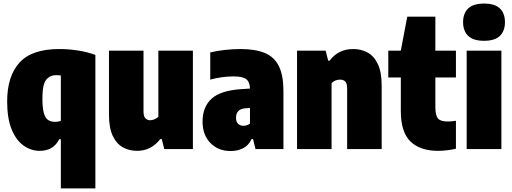

<svg xmlns="http://www.w3.org/2000/svg" viewBox="-20 -833 2861 1073"><path d="M320 220V-55H311Q278.5 10 202 10Q153.5 10 112 -19.2Q70.5 -48.5 45.2 -109.5Q20 -170.5 20 -266Q20 -407 88.8 -483Q157.5 -559 312 -559Q362.5 -559 415.8 -550.8Q469 -542.5 513 -526V220ZM288 -152Q306.5 -152 320 -158V-411Q314 -412 307.5 -412.5Q301 -413 295 -413Q258.5 -413 237.8 -386.8Q217 -360.5 217 -283Q217 -229 225.2 -200.8Q233.5 -172.5 249.2 -162.2Q265 -152 288 -152Z M746 10Q702 10 666.5 -9.8Q631 -29.5 610 -74Q589 -118.5 589 -193V-550H782V-211Q782 -182.5 792.8 -171.8Q803.5 -161 819 -161Q830.5 -161 843.8 -166.5Q857 -172 865 -181V-550H1058V0H898L884 -56H876Q825 10 746 10Z M1269 11Q1199.5 11 1155.8 -34Q1112 -79 1112 -153Q1112 -235 1162.2 -281.2Q1212.5 -327.5 1330 -335L1377 -338Q1376 -375 1356.2 -390.5Q1336.5 -406 1284 -406Q1255 -406 1220.8 -401.5Q1186.5 -397 1155 -388V-540Q1192.5 -549 1237.5 -554Q1282.5 -559 1323 -559Q1407.5 -559 1460.8 -536.5Q1514 -514 1539 -462.2Q1564 -410.5 1564 -323V0H1408L1394 -56H1386Q1369 -19.5 1338.2 -4.2Q1307.5 11 1269 11ZM1299 -175Q1299 -152.5 1310.5 -141.2Q1322 -130 1340 -130Q1349 -130 1358.5 -132.8Q1368 -135.5 1377 -142V-229.5L1354 -228Q1299 -225 1299 -175Z M1640 0V-550H1800L1814 -494H1822Q1870.5 -559 1954 -559Q1999 -559 2035 -539Q2071 -519 2092 -474Q2113 -429 2113 -354V0H1920V-339Q1920 -367.5 1909.2 -377.8Q1898.5 -388 1881 -388Q1851.5 -388 1833 -368V0Z M2428 10Q2328.5 10 2274.2 -42Q2220 -94 2220 -213V-400H2150V-550H2220L2256 -740H2413V-550H2528V-400H2413V-235Q2413 -188.5 2427.5 -171.2Q2442 -154 2481 -154Q2491.5 -154 2502.8 -155Q2514 -156 2528 -158V-2Q2508 3 2481.2 6.5Q2454.5 10 2428 10Z M2588 0V-550H2782V0ZM2685 -605Q2624.5 -605 2596.2 -632.8Q2568 -660.5 2568 -709Q2568 -758 2596.2 -785.5Q2624.5 -813 2685 -813Q2746 -813 2774 -785.5Q2802 -758 2802 -709Q2802 -660.5 2774 -632.8Q2746 -605 2685 -605Z"/></svg>

Font: Encode Sans Condensed Black
Style: Regular
Weight: 900
Width: 3
Designer: Multiple Designers
Foundry: Impallari Type
Version: Version 3.000; ttfautohint (v1.8.3) -l 8 -r 50 -G 200 -x 14 